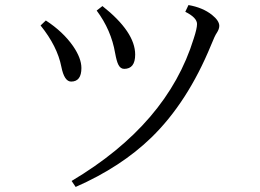

<svg xmlns="http://www.w3.org/2000/svg" viewBox="-20 -739 1040 767"><path d="M163.1 -657.2Q231.9 -612.3 272 -554.7Q305.2 -506.3 305.2 -467.3Q305.2 -413.1 264.2 -413.1Q236.8 -413.1 225.1 -472.2Q209 -554.2 142.1 -637.2ZM389.2 -714.8Q520 -611.3 520 -521Q520 -463.9 476.1 -463.9Q460.9 -463.9 452.6 -481Q445.8 -494.6 439.9 -526.9Q424.3 -618.7 366.2 -696.8ZM266.1 -16.1Q648.9 -243.7 753.9 -585Q767.1 -625 767.1 -643.1Q767.1 -668.5 720.2 -691.9L732.9 -718.8Q789.6 -709 826.7 -679.7Q856 -656.2 856 -635.7Q856 -623 846.2 -607.9Q838.4 -597.2 822.8 -558.1Q729 -330.1 585 -189.9Q463.4 -71.8 282.2 7.8Z"/></svg>

Font: I.MingCP
Style: Regular
Weight: 400
Designer: I.Font Project
Version: Version 8.000; Sep 06, 2022